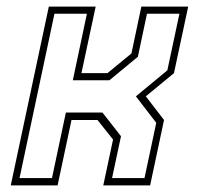

<svg xmlns="http://www.w3.org/2000/svg" viewBox="-20 -560 601 580"><path d="M12.5 0 127.5 -540H269L226 -339H304.5L377 -398.5L407 -540H548.5L505.5 -339L420.5 -269L475.5 -197.5L433.5 0H292L321.5 -138.5L274.5 -197.5H196L154 0ZM39 -22H137L179 -220H289.5L345.5 -148.5L318.5 -22H416.5L452 -189L390.5 -269L485.5 -347.5L522 -518.5H424L396.5 -388.5L310.5 -317.5H200L242.5 -518.5H144.5Z"/></svg>

Font: Tourney Expanded ExtraLight
Style: Italic
Weight: 200
Width: 7
Italic angle: -12°
Designer: Tyler Finck
Foundry: Etcetera Type Co
Version: Version 1.010; ttfautohint (v1.8.3)